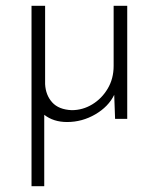

<svg xmlns="http://www.w3.org/2000/svg" viewBox="-20 -411 549 664"><path d="M212 11Q165 11 133 -14V233H89V-391H136V-120Q138 -82 160.5 -57Q183 -32 228 -30Q266 -30 299 -50Q332 -70 352.5 -104.5Q373 -139 373 -183V-391H420V0H378L375 -83Q355 -42 309.5 -15.5Q264 11 212 11Z"/></svg>

Font: Synthetic Light
Style: Regular
Weight: 300
Designer: Santiago Orozco
Foundry: Typemade
Version: Version 2.000; ttfautohint (v1.8.4.7-5d5b)